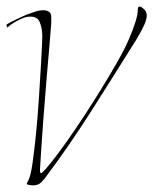

<svg xmlns="http://www.w3.org/2000/svg" viewBox="-36 -556 464 581"><path d="M65 5Q45 4 45 0Q45 -2 47 -5Q49 -8 51 -13Q57 -25 62.5 -63Q68 -101 73 -151.5Q78 -202 81.5 -255Q85 -308 87.5 -351.5Q90 -395 91 -417Q91 -424 91.5 -431.5Q92 -439 92 -447Q92 -470 84 -489.5Q76 -509 46 -505Q39 -504 26 -498Q13 -492 1.5 -484.5Q-10 -477 -13 -473Q-14 -472 -15.5 -476.5Q-17 -481 -16 -482Q-5 -489 14.5 -498Q34 -507 43 -511Q51 -514 66.5 -519.5Q82 -525 95 -525Q105 -525 112 -520.5Q119 -516 119 -505Q120 -493 118 -472Q116 -451 114 -423Q110 -375 105 -318Q100 -261 96 -206Q92 -151 89 -107.5Q86 -64 85 -43Q85 -32 88 -32Q91 -32 100 -42Q117 -61 141.5 -94Q166 -127 193.5 -167.5Q221 -208 247.5 -250Q274 -292 296 -329Q318 -366 332 -392Q344 -414 355 -439.5Q366 -465 373.5 -488.5Q381 -512 381 -527Q381 -536 386 -536Q391 -536 396 -531.5Q401 -527 403 -525Q408 -518 408 -509Q408 -505 407.5 -502Q407 -499 406 -496Q404 -486 391.5 -462.5Q379 -439 362 -413Q302 -317 238 -216.5Q174 -116 106 -25Q103 -21 100.5 -17.5Q98 -14 94 -10Q87 -1 79.5 2Q72 5 65 5Z"/></svg>

Font: Explora
Style: Regular
Weight: 400
Designer: Robert E. Leuschke
Foundry: Robert E. Leuschke
Version: Version 1.010